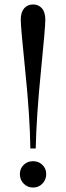

<svg xmlns="http://www.w3.org/2000/svg" viewBox="-20 -830 296 860"><path d="M170 -7.5Q153 10 128 10Q103 10 86 -7.5Q69 -25 69 -50Q69 -75 86 -91.5Q103 -108 128 -108Q153 -108 170 -91.5Q187 -75 187 -50Q187 -25 170 -7.5ZM140 -165H116Q114 -309 93.5 -508.5Q73 -708 73 -741.5Q73 -775 88 -792.5Q103 -810 128 -810Q153 -810 168 -792.5Q183 -775 183 -741Q183 -707 163 -507.5Q143 -308 140 -165Z"/></svg>

Font: Prata
Style: Regular
Weight: 400
Designer: Cyreal (www.cyreal.org)
Foundry: Cyreal (www.cyreal.org)
Version: Version 1.010